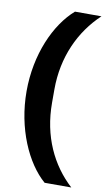

<svg xmlns="http://www.w3.org/2000/svg" viewBox="-98 -807 548 992"><g transform="rotate(10 175.5 -311.0)"><path d="M37 -312C37 -117 114 54 211 138H351C245 41 177 -100 177 -276V-346C177 -516 244 -660 351 -760H212C112 -673 37 -505 37 -312Z"/></g></svg>

Font: IBM Plex Devanagari
Style: Bold
Weight: 700
Designer: Mike Abbink, Paul van der Laan, Pieter van Rosmalen, Erin McLaughlin
Foundry: Bold Monday
Version: Version 1.0